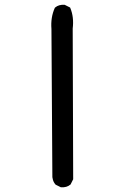

<svg xmlns="http://www.w3.org/2000/svg" viewBox="-20 -788 540 811"><path d="M235.8 2.4 216.3 -7.3 214.8 -7.8 214.4 -8.8Q210.4 -13.2 207.8 -18.1Q205.1 -22.9 203.6 -28.3Q202.1 -33.7 201.2 -39.6V-40L197.3 -665.5Q193.4 -714.4 211.4 -754.4L211.9 -755.4L212.9 -756.3Q228.5 -769.5 252.4 -767.6H253.4L254.4 -767.1L273.9 -757.3L275.9 -756.3L276.9 -754.4Q293 -715.8 287.1 -667.5L289.1 -32.2V-30.8L288.6 -29.8L278.8 -10.3L278.3 -8.8L277.3 -8.3Q261.7 4.9 237.8 2.9H236.8Z"/></svg>

Font: NaikaiFont
Style: SemiBold
Weight: 600
Version: Version 1.89